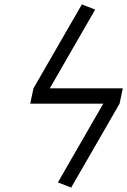

<svg xmlns="http://www.w3.org/2000/svg" viewBox="-20 -747 575 868"><path d="M205.1 -347.7H535.2L520.5 -278.3L301.8 101.1L241.7 77.6L446.8 -278.3H116.7L131.3 -347.7L350.1 -727.1L410.2 -703.6Z"/></svg>

Font: Tuffy
Style: Italic
Weight: 400
Italic angle: -12°
Designer: Thatcher Ulrich, Karoly Barta and Michael Everson
Version: Version 001.271